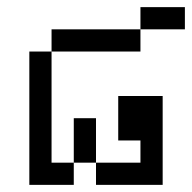

<svg xmlns="http://www.w3.org/2000/svg" viewBox="-20 -520 540 540"><path d="M500 -437.5V-500H375V-437.5H125V-375H62.5Q62.5 -375 62.5 0H187.5V-62.5H125V-375H375V-437.5ZM187.5 -62.5H250V0H437.5Q437.5 0 437.5 -250H312.5Q312.5 -250 312.5 -125H375V-62.5H250Q250 -62.5 250 -187.5H187.5Q187.5 -187.5 187.5 -62.5Z"/></svg>

Font: CalcUnifontExMono
Style: Regular
Weight: 500
Version: Version 15.0.06